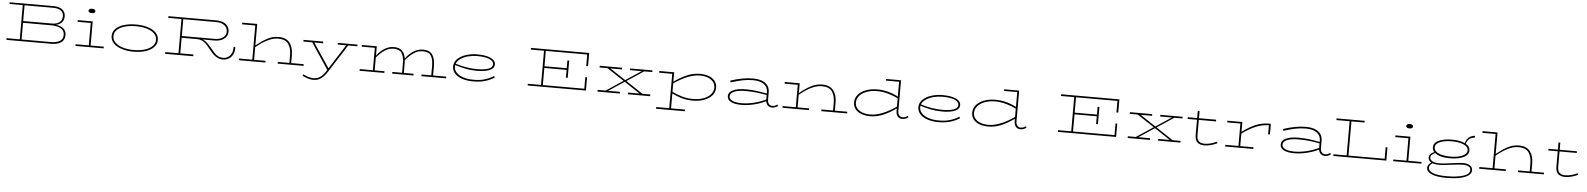

<svg xmlns="http://www.w3.org/2000/svg" viewBox="-8 -1976 28851 3491"><g transform="rotate(5 14418.0 -231.0)"><path d="M1137 -179Q1137 -91 1072 -45.5Q1007 0 889 0H74V-31H315V-655H74V-686H880Q980 -686 1036.5 -640Q1093 -594 1093 -516Q1093 -453 1056.5 -410Q1020 -367 949 -352Q1038 -340 1087.5 -297.5Q1137 -255 1137 -179ZM348 -655V-368H872Q958 -368 1009 -406Q1060 -444 1060 -516Q1060 -586 1010 -620.5Q960 -655 877 -655ZM1104 -180Q1104 -260 1038.5 -297.5Q973 -335 866 -335L348 -336V-31H880Q986 -31 1045 -67Q1104 -103 1104 -180Z M1515 -659Q1515 -677 1532 -688.5Q1549 -700 1578 -700Q1608 -700 1624 -688.5Q1640 -677 1640 -659Q1640 -641 1624 -630Q1608 -619 1578 -619Q1549 -619 1532 -630Q1515 -641 1515 -659ZM1849 -31V0H1335V-31H1575V-440H1335V-471H1608V-31Z M1974 -237Q1974 -315 2029 -370.5Q2084 -426 2179.5 -454.5Q2275 -483 2395 -484Q2515 -484 2610.5 -455.5Q2706 -427 2761.5 -371Q2817 -315 2817 -237Q2817 -160 2761.5 -103.5Q2706 -47 2610 -17Q2514 13 2395 13Q2277 13 2181 -17Q2085 -47 2029.5 -103.5Q1974 -160 1974 -237ZM2784 -237Q2784 -305 2733.5 -353.5Q2683 -402 2595 -427.5Q2507 -453 2395 -453Q2283 -452 2195 -427Q2107 -402 2057 -353.5Q2007 -305 2007 -237Q2007 -170 2057.5 -120.5Q2108 -71 2196 -44.5Q2284 -18 2395 -18Q2506 -18 2594.5 -44.5Q2683 -71 2733.5 -120.5Q2784 -170 2784 -237Z M4232 -232V-205Q4232 -145 4206 -95Q4180 -45 4133 -16Q4086 13 4025 13Q3969 13 3924.5 -9.5Q3880 -32 3844 -68.5Q3808 -105 3761 -165Q3716 -222 3684 -252.5Q3652 -283 3613 -299.5Q3574 -316 3520 -316H3245V-31L3484 -32V0L2971 1V-30L3212 -31V-655H2971V-686H3843Q3922 -686 3976.5 -661.5Q4031 -637 4058 -594.5Q4085 -552 4085 -499Q4085 -452 4058 -410.5Q4031 -369 3976 -343.5Q3921 -318 3843 -318H3628Q3668 -304 3702.5 -273.5Q3737 -243 3788 -183Q3841 -119 3870 -88.5Q3899 -58 3937 -38Q3975 -18 4025 -18Q4075 -18 4114.5 -42.5Q4154 -67 4176.5 -110Q4199 -153 4199 -205V-232ZM3245 -655V-348H3843Q3911 -348 3958 -368.5Q4005 -389 4028.5 -423Q4052 -457 4052 -499Q4052 -566 3998.5 -610.5Q3945 -655 3843 -655Z M5497 -31V0H5025V-31H5236V-178Q5236 -297 5183.5 -375Q5131 -453 4999 -453Q4922 -453 4847.5 -423Q4773 -393 4715 -354Q4657 -315 4592 -263V-31H4801V0H4317V-31H4559V-655H4318V-686H4592V-294Q4692 -375 4790.5 -429.5Q4889 -484 4999 -484Q5143 -484 5206 -398.5Q5269 -313 5269 -178V-31Z M6441 -440H6274L5952 64Q5899 147 5839.5 192.5Q5780 238 5700 238Q5650 238 5612 227Q5574 216 5520 193L5495 183L5506 153Q5563 181 5606.5 194Q5650 207 5701 207Q5767 207 5818 171Q5869 135 5915 65L5934 36L5618 -440H5456V-471H5816V-440H5655L5953 5L6237 -440H6082V-471H6441Z M8099 -31V0H7648V-31H7826V-206Q7826 -322 7786 -387.5Q7746 -453 7637 -453Q7545 -453 7473 -404Q7401 -355 7322 -265Q7325 -237 7325 -206V-31H7503V0H7115V-31H7293V-206Q7293 -322 7252.5 -387.5Q7212 -453 7105 -453Q7014 -453 6943 -405Q6872 -357 6793 -267V-31H6971V0H6520V-31H6760V-440H6520V-471H6793V-301Q6854 -382 6933.5 -433Q7013 -484 7105 -484Q7203 -484 7254 -434.5Q7305 -385 7319 -293Q7379 -377 7461 -430.5Q7543 -484 7637 -484Q7757 -484 7808 -410.5Q7859 -337 7859 -206V-31Z M8980 -91Q8898 -40 8806.5 -13.5Q8715 13 8589 13Q8482 13 8395 -15.5Q8308 -44 8257.5 -98.5Q8207 -153 8207 -226Q8207 -306 8267 -364.5Q8327 -423 8424 -453.5Q8521 -484 8629 -484Q8728 -484 8803.5 -465.5Q8879 -447 8920 -412.5Q8961 -378 8961 -330Q8961 -256 8875 -220.5Q8789 -185 8647 -185Q8544 -185 8445.5 -203Q8347 -221 8243 -256Q8240 -241 8240 -226Q8240 -165 8285 -118Q8330 -71 8409.5 -44.5Q8489 -18 8589 -18Q8705 -16 8795.5 -42Q8886 -68 8965 -118ZM8250 -280Q8448 -216 8647 -216Q8775 -216 8851.5 -243Q8928 -270 8928 -330Q8928 -388 8848.5 -420.5Q8769 -453 8629 -453Q8543 -453 8463.5 -432.5Q8384 -412 8327 -373Q8270 -334 8250 -280Z M10618 -444V-655H9862V-375H10268V-517H10301V-202H10268V-344H9862V-31H10619V-242H10651V0H9588V-31H9829V-655H9588V-686H10651V-444Z M11369 -237 11680 -31H11824V0H11417V-31H11626L11341 -221L11055 -31H11269V0H10862V-31H11008L11317 -236L11006 -440H10862V-471H11269V-440H11061L11345 -252L11630 -440H11417V-471H11824V-440H11676Z M13005 -257Q13005 -175 12950.5 -113.5Q12896 -52 12804.5 -19.5Q12713 13 12604 13Q12494 13 12397.5 -14.5Q12301 -42 12221 -85V187H12475V218H11950V187H12188V-440H11950V-471H12221V-300Q12343 -387 12458 -435.5Q12573 -484 12690 -484Q12784 -484 12855.5 -457Q12927 -430 12966 -378.5Q13005 -327 13005 -257ZM12972 -257Q12972 -315 12938 -359.5Q12904 -404 12840.5 -428.5Q12777 -453 12690 -453Q12489 -453 12221 -269V-114Q12307 -71 12405.5 -43.5Q12504 -16 12604 -18Q12704 -17 12788.5 -46.5Q12873 -76 12922.5 -131Q12972 -186 12972 -257Z M14156 -25Q14105 13 14048 13Q14003 13 13972 -15Q13941 -43 13934 -93Q13829 -42 13713 -14.5Q13597 13 13489 13Q13365 13 13297.5 -23Q13230 -59 13230 -124Q13230 -197 13313 -236.5Q13396 -276 13544 -276Q13649 -276 13742 -264Q13835 -252 13932 -232V-260Q13932 -348 13863.5 -400.5Q13795 -453 13658 -453Q13563 -453 13469 -433.5Q13375 -414 13258 -377L13249 -409Q13474 -484 13658 -484Q13809 -484 13887 -423.5Q13965 -363 13965 -260V-123Q13965 -72 13989.5 -45Q14014 -18 14049 -18Q14076 -18 14097.5 -26Q14119 -34 14139 -50ZM13932 -123V-205Q13742 -245 13544 -245Q13413 -245 13338 -213.5Q13263 -182 13263 -126Q13263 -74 13321.5 -46Q13380 -18 13489 -18Q13593 -18 13707.5 -45Q13822 -72 13932 -123Z M15419 -31V0H14947V-31H15159V-178Q15159 -298 15106.5 -375.5Q15054 -453 14921 -453Q14844 -453 14768.5 -422.5Q14693 -392 14635.5 -353Q14578 -314 14512 -261V-31H14723V0H14239V-31H14479V-440H14239V-471H14512V-292Q14611 -374 14711 -429Q14811 -484 14921 -484Q15065 -484 15128.5 -398.5Q15192 -313 15192 -178V-31Z M16534 -25Q16481 13 16425 13Q16374 13 16342 -23.5Q16310 -60 16310 -124V-169Q16188 -82 16073 -34Q15958 14 15841 14Q15747 14 15676 -13Q15605 -40 15566 -91Q15527 -142 15527 -212Q15527 -294 15581 -355.5Q15635 -417 15726.5 -450Q15818 -483 15927 -483Q16127 -483 16310 -385V-656H16069V-686H16343V-124Q16343 -72 16367.5 -45Q16392 -18 16426 -18Q16453 -18 16475 -26Q16497 -34 16521 -52ZM16310 -202V-354Q16226 -396 16125.5 -424Q16025 -452 15924 -452Q15824 -452 15740.5 -422Q15657 -392 15608.5 -337.5Q15560 -283 15560 -212Q15560 -154 15593.5 -110Q15627 -66 15691 -41.5Q15755 -17 15841 -17Q16041 -17 16310 -202Z M17472 -91Q17390 -40 17298.5 -13.5Q17207 13 17081 13Q16974 13 16887 -15.5Q16800 -44 16749.5 -98.5Q16699 -153 16699 -226Q16699 -306 16759 -364.5Q16819 -423 16916 -453.5Q17013 -484 17121 -484Q17220 -484 17295.5 -465.5Q17371 -447 17412 -412.5Q17453 -378 17453 -330Q17453 -256 17367 -220.5Q17281 -185 17139 -185Q17036 -185 16937.5 -203Q16839 -221 16735 -256Q16732 -241 16732 -226Q16732 -165 16777 -118Q16822 -71 16901.5 -44.5Q16981 -18 17081 -18Q17197 -16 17287.5 -42Q17378 -68 17457 -118ZM16742 -280Q16940 -216 17139 -216Q17267 -216 17343.5 -243Q17420 -270 17420 -330Q17420 -388 17340.5 -420.5Q17261 -453 17121 -453Q17035 -453 16955.5 -432.5Q16876 -412 16819 -373Q16762 -334 16742 -280Z M18690 -25Q18637 13 18581 13Q18530 13 18498 -23.5Q18466 -60 18466 -124V-169Q18344 -82 18229 -34Q18114 14 17997 14Q17903 14 17832 -13Q17761 -40 17722 -91Q17683 -142 17683 -212Q17683 -294 17737 -355.5Q17791 -417 17882.5 -450Q17974 -483 18083 -483Q18283 -483 18466 -385V-656H18225V-686H18499V-124Q18499 -72 18523.5 -45Q18548 -18 18582 -18Q18609 -18 18631 -26Q18653 -34 18677 -52ZM18466 -202V-354Q18382 -396 18281.5 -424Q18181 -452 18080 -452Q17980 -452 17896.5 -422Q17813 -392 17764.5 -337.5Q17716 -283 17716 -212Q17716 -154 17749.5 -110Q17783 -66 17847 -41.5Q17911 -17 17997 -17Q18197 -17 18466 -202Z M20295 -444V-655H19539V-375H19945V-517H19978V-202H19945V-344H19539V-31H20296V-242H20328V0H19265V-31H19506V-655H19265V-686H20328V-444Z M21046 -237 21357 -31H21501V0H21094V-31H21303L21018 -221L20732 -31H20946V0H20539V-31H20685L20994 -236L20683 -440H20539V-471H20946V-440H20738L21022 -252L21307 -440H21094V-471H21501V-440H21353Z M22173 -46Q22046 13 21938 13Q21855 13 21810.5 -29Q21766 -71 21766 -163V-440H21594V-471H21766V-602H21799V-471H22113V-440H21799V-163Q21799 -85 21834.5 -51.5Q21870 -18 21936 -18Q22049 -18 22159 -74Z M23110 -483V-289H23077V-453Q22959 -453 22841 -404.5Q22723 -356 22591 -260V-31H22832V0H22318V-31H22558V-440H22318V-471H22591V-291Q22716 -386 22832 -435Q22948 -484 23077 -484Z M24247 -25Q24196 13 24139 13Q24094 13 24063 -15Q24032 -43 24025 -93Q23920 -42 23804 -14.5Q23688 13 23580 13Q23456 13 23388.5 -23Q23321 -59 23321 -124Q23321 -197 23404 -236.5Q23487 -276 23635 -276Q23740 -276 23833 -264Q23926 -252 24023 -232V-260Q24023 -348 23954.5 -400.5Q23886 -453 23749 -453Q23654 -453 23560 -433.5Q23466 -414 23349 -377L23340 -409Q23565 -484 23749 -484Q23900 -484 23978 -423.5Q24056 -363 24056 -260V-123Q24056 -72 24080.5 -45Q24105 -18 24140 -18Q24167 -18 24188.5 -26Q24210 -34 24230 -50ZM24023 -123V-205Q23833 -245 23635 -245Q23504 -245 23429 -213.5Q23354 -182 23354 -126Q23354 -74 23412.5 -46Q23471 -18 23580 -18Q23684 -18 23798.5 -45Q23913 -72 24023 -123Z M25260 -242V0H24292V-31H24533V-655H24292V-686H24805V-655H24566V-31H25227V-242Z M25565 -659Q25565 -677 25582 -688.5Q25599 -700 25628 -700Q25658 -700 25674 -688.5Q25690 -677 25690 -659Q25690 -641 25674 -630Q25658 -619 25628 -619Q25599 -619 25582 -630Q25565 -641 25565 -659ZM25899 -31V0H25385V-31H25625V-440H25385V-471H25658V-31Z M26829 40Q26829 98 26771 138Q26713 178 26611.5 198Q26510 218 26380 218Q26193 218 26101.5 176Q26010 134 26010 65Q26010 33 26030 7Q26050 -19 26078 -36Q26048 -53 26034.5 -75Q26021 -97 26021 -120Q26021 -159 26048.5 -187Q26076 -215 26115 -231Q26082 -267 26082 -315Q26082 -398 26176.5 -441Q26271 -484 26414 -484Q26563 -484 26654 -440Q26669 -508 26716 -547Q26763 -586 26827 -589V-556Q26708 -549 26672 -431Q26749 -388 26749 -315Q26749 -231 26653.5 -187Q26558 -143 26414 -143Q26324 -141 26249.5 -159.5Q26175 -178 26131 -215Q26051 -178 26051 -124Q26051 -88 26095 -61Q26139 -34 26233 -34Q26267 -34 26316 -39.5Q26365 -45 26443 -56Q26502 -64 26559.5 -71Q26617 -78 26650 -78Q26729 -78 26779 -48Q26829 -18 26829 40ZM26115 -315Q26115 -270 26155 -238Q26195 -206 26263 -190Q26331 -174 26414 -174Q26544 -174 26630 -211Q26716 -248 26716 -315Q26716 -382 26630.5 -417.5Q26545 -453 26414 -453Q26285 -453 26200 -417.5Q26115 -382 26115 -315ZM26796 40Q26796 -5 26757 -26Q26718 -47 26650 -47Q26615 -47 26557 -41Q26499 -35 26440 -27Q26289 -6 26229 -6Q26151 -6 26102 -25Q26076 -11 26059.5 12Q26043 35 26043 61Q26043 118 26124.5 152.5Q26206 187 26378 187Q26565 187 26680.5 150Q26796 113 26796 40Z M28135 -31V0H27663V-31H27874V-178Q27874 -297 27821.5 -375Q27769 -453 27637 -453Q27560 -453 27485.5 -423Q27411 -393 27353 -354Q27295 -315 27230 -263V-31H27439V0H26955V-31H27197V-655H26956V-686H27230V-294Q27330 -375 27428.5 -429.5Q27527 -484 27637 -484Q27781 -484 27844 -398.5Q27907 -313 27907 -178V-31Z M28757 -46Q28630 13 28522 13Q28439 13 28394.5 -29Q28350 -71 28350 -163V-440H28178V-471H28350V-602H28383V-471H28697V-440H28383V-163Q28383 -85 28418.5 -51.5Q28454 -18 28520 -18Q28633 -18 28743 -74Z"/></g></svg>

Font: BioRhyme Expanded ExtraLight
Style: Regular
Weight: 275
Width: 7
Designer: Aoife Mooney
Foundry: Aoife Mooney Type
Version: Version 1.001